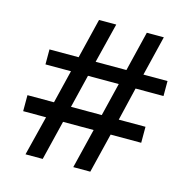

<svg xmlns="http://www.w3.org/2000/svg" viewBox="-104 -813 911 916"><g transform="rotate(15 351.0 -355.0)"><path d="M665 -439H527L488 -275H620V-196H469L421 0H337L385 -196H234L186 0H101L150 -196H37V-275H168L208 -439H82V-513H226L274 -710H359L310 -513H462L510 -710H594L546 -513H665ZM404 -275 444 -439H292L252 -275Z"/></g></svg>

Font: Rising Sun Medium
Style: Regular
Weight: 500
Designer: Matt McInerney, Pablo Impallari, Rodrigo Fuenzalida (Raleway font), Stephen Hutchings (Greek), Cristiano Sobral (main ch
Foundry: The Rising Sun Project Authors
Version: Version 4.327; ttfautohint (v1.8.4.7-5d5b-dirty)